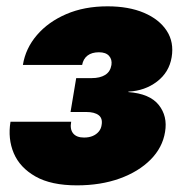

<svg xmlns="http://www.w3.org/2000/svg" viewBox="-20 -569 577 598"><path d="M219.7 8.3Q139.2 8.3 90.6 -19.3Q42 -46.9 22.9 -91.8Q3.9 -136.7 12.7 -189.9H201.7Q197.3 -166.5 207.8 -153.6Q218.3 -140.6 241.7 -140.6Q257.3 -140.6 268.8 -145.5Q280.3 -150.4 287.6 -159.2Q294.9 -168 296.4 -179.2Q300.3 -200.2 287.4 -210.2Q274.4 -220.2 248.5 -220.2H199.7L217.3 -325.7H265.6Q291.5 -325.7 307.6 -335.7Q323.7 -345.7 327.1 -366.7Q329.6 -383.8 319.6 -395Q309.6 -406.2 288.1 -406.2Q266.1 -406.2 252.7 -396Q239.3 -385.7 235.8 -366.7H51.3Q59.6 -418.5 95 -459.7Q130.4 -501 186.5 -525.1Q242.7 -549.3 314.9 -549.3Q380.9 -549.3 428.5 -529.1Q476.1 -508.8 499.3 -473.1Q522.5 -437.5 514.6 -390.6Q506.8 -343.8 469 -314.9Q431.2 -286.1 379.9 -283.7V-282.2Q446.3 -277.3 474.4 -242.2Q502.4 -207 494.1 -158.2Q486.3 -109.4 449 -71.8Q411.6 -34.2 352.5 -12.9Q293.5 8.3 219.7 8.3Z"/></svg>

Font: Inter 17pt Black
Style: Italic
Weight: 900
Italic angle: -9.3988°
Version: Version 4.001;git-66647c0bb